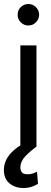

<svg xmlns="http://www.w3.org/2000/svg" viewBox="-49 -747 261 978"><path d="M54.7 0V-515.6H136.7V0ZM70.3 210.9Q27.3 210.4 -1 186.8Q-29.3 163.1 -29.3 118.2Q-29.3 91.8 -16.6 65.9Q-3.9 40 24.2 15.9Q52.2 -8.3 98.6 -29.3L136.7 0Q105 22.9 80.1 48.8Q55.2 74.7 54.7 106.4Q55.2 122.6 63 131.6Q70.8 140.6 91.8 140.6Q107.4 140.6 119.6 136.2Q131.8 131.8 139.6 127.9L144.5 189.5Q133.3 196.8 114.5 203.6Q95.7 210.4 70.3 210.9ZM95.7 -617.2Q72.8 -617.2 56.6 -633.3Q40.5 -649.4 41 -671.9Q40.5 -694.8 56.6 -710.7Q72.8 -726.6 95.7 -726.6Q118.2 -726.6 134 -710.7Q149.9 -694.8 150.4 -671.9Q149.9 -649.4 134 -633.3Q118.2 -617.2 95.7 -617.2Z"/></svg>

Font: Inter Display V
Style: Regular
Weight: 400
Designer: Rasmus Andersson
Foundry: rsms
Version: Version 3.015;git-src